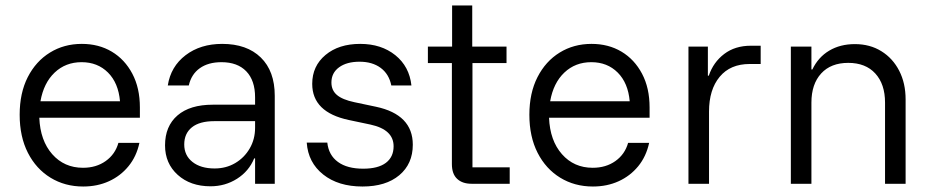

<svg xmlns="http://www.w3.org/2000/svg" viewBox="-20 -670 3398 700"><path d="M283.3 10Q216.7 10 164.2 -22.1Q111.7 -54.2 81.7 -112.9Q51.7 -171.7 51.7 -251.7Q51.7 -330.8 81.2 -388.8Q110.8 -446.7 162.1 -478.3Q213.3 -510 278.3 -510Q340 -510 387.5 -481.7Q435 -453.3 462.5 -401.2Q490 -349.2 490 -278.3V-240.8H123.3Q126.7 -157.5 170.4 -107.9Q214.2 -58.3 282.5 -58.3Q330.8 -58.3 365.4 -82.9Q400 -107.5 411.7 -149.2H488.3Q477.5 -99.2 448.3 -63.8Q419.2 -28.3 377.1 -9.2Q335 10 283.3 10ZM127.5 -300.8H417.5Q411.7 -367.5 373.8 -405.4Q335.8 -443.3 277.5 -443.3Q219.2 -443.3 179.2 -405.4Q139.2 -367.5 127.5 -300.8Z M747.5 9.2Q674.2 9.2 627.9 -32.5Q581.7 -74.2 581.7 -140Q581.7 -210 627.1 -249.2Q672.5 -288.3 755.8 -288.3H910V-315Q910 -376.7 877.9 -410Q845.8 -443.3 787.5 -443.3Q739.2 -443.3 708.3 -421.2Q677.5 -399.2 668.3 -358.3H591.7Q602.5 -427.5 656.7 -468.8Q710.8 -510 790 -510Q880 -510 930.8 -460.4Q981.7 -410.8 981.7 -320.8V0H910V-92.5H906.7Q887.5 -45.8 844.2 -18.3Q800.8 9.2 747.5 9.2ZM762.5 -55.8Q804.2 -55.8 837.5 -75.4Q870.8 -95 890.4 -128.8Q910 -162.5 910 -204.2V-228.3H761.7Q707.5 -228.3 679.6 -205.8Q651.7 -183.3 651.7 -143.3Q651.7 -103.3 681.7 -79.6Q711.7 -55.8 762.5 -55.8Z M1301.7 10Q1213.3 10 1158.3 -33.8Q1103.3 -77.5 1098.3 -150H1173.3Q1178.3 -104.2 1212.1 -79.6Q1245.8 -55 1304.2 -55Q1358.3 -55 1386.7 -76.2Q1415 -97.5 1415 -136.7Q1415 -197.5 1330.8 -215.8L1251.7 -232.5Q1118.3 -260.8 1118.3 -364.2Q1118.3 -429.2 1166.7 -469.6Q1215 -510 1293.3 -510Q1370 -510 1421.3 -468.8Q1472.5 -427.5 1480 -358.3H1406.7Q1398.3 -400 1367.9 -422.5Q1337.5 -445 1290.8 -445Q1244.2 -445 1216.2 -424.6Q1188.3 -404.2 1188.3 -369.2Q1188.3 -340.8 1208.3 -323.8Q1228.3 -306.7 1271.7 -297.5L1350.8 -280.8Q1417.5 -266.7 1451.3 -232.1Q1485 -197.5 1485 -142.5Q1485 -72.5 1435.8 -31.2Q1386.7 10 1301.7 10Z M1699.2 0Q1665.8 0 1646.7 -17.9Q1627.5 -35.8 1627.5 -71.7V-440H1540V-500H1628.3V-650H1701.7V-500H1826.7V-440H1702.5V-60H1838.3V0Z M2141.7 10Q2075 10 2022.5 -22.1Q1970 -54.2 1940 -112.9Q1910 -171.7 1910 -251.7Q1910 -330.8 1939.6 -388.8Q1969.2 -446.7 2020.4 -478.3Q2071.7 -510 2136.7 -510Q2198.3 -510 2245.8 -481.7Q2293.3 -453.3 2320.8 -401.2Q2348.3 -349.2 2348.3 -278.3V-240.8H1981.7Q1985 -157.5 2028.8 -107.9Q2072.5 -58.3 2140.8 -58.3Q2189.2 -58.3 2223.8 -82.9Q2258.3 -107.5 2270 -149.2H2346.7Q2335.8 -99.2 2306.7 -63.8Q2277.5 -28.3 2235.4 -9.2Q2193.3 10 2141.7 10ZM1985.8 -300.8H2275.8Q2270 -367.5 2232.1 -405.4Q2194.2 -443.3 2135.8 -443.3Q2077.5 -443.3 2037.5 -405.4Q1997.5 -367.5 1985.8 -300.8Z M2490 0V-500H2560.8V-394.2H2564.2Q2580.8 -443.3 2620.4 -473.3Q2660 -503.3 2717.5 -503.3H2753.3V-436.7H2713.3Q2642.5 -436.7 2603.8 -390Q2565 -343.3 2565 -263.3V0Z M2863.3 0V-500H2938.3V-416.7H2941.7Q2963.3 -461.7 3003.3 -485.4Q3043.3 -509.2 3096.7 -509.2Q3151.7 -509.2 3193.3 -483.3Q3235 -457.5 3258.3 -412.1Q3281.7 -366.7 3281.7 -307.5V0H3206.7V-295.8Q3206.7 -363.3 3171.2 -402.1Q3135.8 -440.8 3072.5 -440.8Q3009.2 -440.8 2973.8 -402.1Q2938.3 -363.3 2938.3 -295.8V0Z"/></svg>

Font: Funnel Sans Light
Style: Regular
Weight: 300
Designer: NORD ID, Kristian Moeller
Foundry: Dicotype
Version: Version 1.000